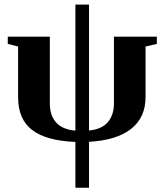

<svg xmlns="http://www.w3.org/2000/svg" viewBox="-20 -622 728 854"><path d="M315.4 9.3Q187 4.4 123.8 -43.2Q60.5 -90.8 60.5 -189.9V-415L14.6 -426.8V-459H201.7V-161.6Q201.7 -107.4 230.5 -76.4Q259.3 -45.4 315.4 -41V-601.6H376V-41.5Q434.1 -47.4 460.4 -79.6Q486.8 -111.8 486.8 -161.6V-459H677.7V-426.8L627.4 -415V-189.9Q627.4 -99.6 563.2 -48.8Q499 2 376 8.8V212.9H315.4Z"/></svg>

Font: Tinos
Style: Bold
Weight: 700
Designer: Steve Matteson
Foundry: Monotype Imaging Inc.
Version: Version 1.23